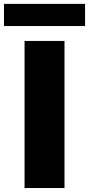

<svg xmlns="http://www.w3.org/2000/svg" viewBox="-58 -946 448 966"><path d="M65.5 0V-740H266.5V0ZM-38 -815V-926.5H370V-815Z"/></svg>

Font: Encode Sans SemiExpanded SemiExpanded ExtraBold
Style: Regular
Weight: 800
Width: 6
Designer: Multiple Designers
Foundry: Impallari Type
Version: Version 3.000; ttfautohint (v1.8.3) -l 8 -r 50 -G 200 -x 14 